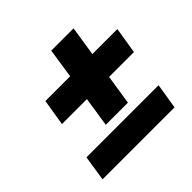

<svg xmlns="http://www.w3.org/2000/svg" viewBox="-155 -776 926 926"><g transform="rotate(-45 307.5 -313.0)"><path d="M46 -6H537L558 -136H66ZM96 -333H587L609 -468H118ZM310 -620 243 -181H394L462 -620Z"/></g></svg>

Font: Jost
Style: Bold Italic
Weight: 700
Italic angle: -5°
Version: Version 3.710